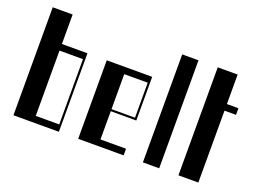

<svg xmlns="http://www.w3.org/2000/svg" viewBox="-114 -1047 1753 1310"><g transform="rotate(20 763.0 -392.0)"><path d="M70 -784H214.5V-570H400V0H70ZM385 -48V-522H214.5V-48Z M540 -570H870V-253H684.5V-48H870V0H540ZM855 -268V-522H684.5V-268Z M1010 -784H1128.2V0H1010Z M1268 -784H1412.5V-570H1496V-522H1412.5V0H1268Z"/></g></svg>

Font: Facade Sud
Style: Regular
Weight: 100
Designer: Éléonore Fines
Foundry: Velvetyne Type Foundry
Version: Version 1.001;Glyphs 3.2 (3202)